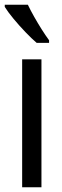

<svg xmlns="http://www.w3.org/2000/svg" viewBox="-28 -786 259 806"><path d="M146 0H65V-537H146ZM89 -766Q100 -743 115.5 -715.5Q131 -688 147.5 -662Q164 -636 178 -617V-606H126Q106 -623 79.5 -650.5Q53 -678 29 -707Q5 -736 -8 -757V-766Z"/></svg>

Font: Noto Sans ExtraCondensed
Style: Regular
Weight: 400
Width: 2
Designer: Monotype Design Team
Foundry: Monotype Imaging Inc.
Version: Version 2.013; ttfautohint (v1.8.4.7-5d5b)